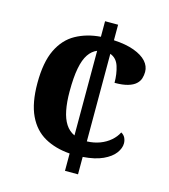

<svg xmlns="http://www.w3.org/2000/svg" viewBox="-107 -799 780 885"><g transform="rotate(15 282.5 -357.0)"><path d="M285 -82.8Q215.7 -88 164.6 -116.7Q113.4 -145.5 85.5 -204.3Q57.5 -263.2 57.5 -358.1Q57.5 -457.7 86.5 -517.8Q115.4 -577.8 167.1 -606.3Q218.7 -634.8 285 -639.8V-714H347.2V-639.8Q405.3 -636.8 444.6 -622.2Q484 -607.6 503.9 -585.5Q523.8 -563.3 523.8 -535.9Q523.8 -520.1 519.2 -504.9Q514.6 -489.7 501.3 -477.6Q488.1 -465.4 463.8 -458.2Q439.4 -450.9 400.6 -450.9Q400.6 -493.6 389.4 -528.8Q378.2 -564 347.2 -575.1V-157.2Q380.5 -158.3 408.7 -168.9Q436.8 -179.5 457.8 -197.7Q478.8 -215.8 489.8 -238.1Q503 -231 509 -218.6Q514.9 -206.2 514.9 -192.2Q514.9 -169.2 497.3 -145.5Q479.7 -121.8 442.5 -104.6Q405.3 -87.4 347.2 -83.1V0H285ZM285 -572.8Q261.1 -563.3 244.5 -538.9Q227.8 -514.5 219.3 -470.8Q210.8 -427.1 210.8 -359.1Q210.8 -308.2 218.5 -269.7Q226.1 -231.2 242.3 -206.3Q258.4 -181.3 285 -169Z"/></g></svg>

Font: Noto Serif Ethiopic
Style: Regular
Weight: 400
Designer: Monotype Design Team
Foundry: Monotype Imaging Inc.
Version: Version 2.102